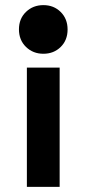

<svg xmlns="http://www.w3.org/2000/svg" viewBox="-20 -530 338 750"><path d="M85 200V-266H213V200ZM244 -414.8Q244 -373 217 -346.5Q190 -320 149.5 -320Q109 -320 81.5 -346.7Q54 -373.5 54 -415.2Q54 -457 81.5 -483.5Q109 -510 149.5 -510Q190 -510 217 -483.3Q244 -456.5 244 -414.8Z"/></svg>

Font: Space 7353
Style: Regular
Weight: 400
Designer: Christine Claussen + Ruben Lyon  (Space 7353)
Version: Version 1.000;FEAKit 1.0